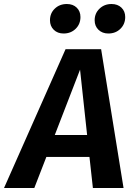

<svg xmlns="http://www.w3.org/2000/svg" viewBox="-67 -937 664 957"><path d="M250 -770Q219.7 -770 200.9 -788.6Q182.1 -807.1 182.1 -835.9Q182.1 -871.1 206.1 -894Q230 -917 266.1 -917Q296.9 -917 315.4 -898.9Q334 -880.9 334 -852.1Q334 -816.9 310.1 -793.5Q286.1 -770 250 -770ZM473.1 -770Q442.9 -770 423.8 -788.6Q404.8 -807.1 404.8 -835.9Q404.8 -870.6 429 -893.8Q453.1 -917 488.8 -917Q519.5 -917 538.3 -898.9Q557.1 -880.9 557.1 -852.1Q557.1 -816.9 533.2 -793.5Q509.3 -770 473.1 -770ZM259.8 -691.9H437L548.8 0H396L378.9 -154.8H164.1L104 0H-46.9ZM206.1 -264.2H367.2L332 -589.8Z"/></svg>

Font: FiraGO SemiBold
Style: Italic
Weight: 600
Italic angle: -8°
Designer: bBox Type GmbH
Foundry: bBox Type GmbH
Version: Version 1.001;PS 001.001;hotconv 1.0.88;makeotf.lib2.5.64775